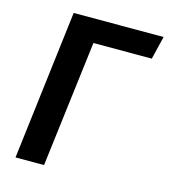

<svg xmlns="http://www.w3.org/2000/svg" viewBox="-105 -774 755 858"><g transform="rotate(15 273.0 -345.5)"><path d="M546 -691 520 -584H250L178 0H46L130 -691Z"/></g></svg>

Font: Xgbmvzvtohvqztyvzapvmeyoton
Style: Regular
Weight: 500
Italic angle: -8°
Designer: Carrois Corporate & Edenspiekermann
Foundry: Carrois Corporate GbR & Edenspiekermann AG
Version: Version 2.001